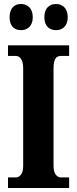

<svg xmlns="http://www.w3.org/2000/svg" viewBox="-20 -941 384 961"><path d="M261 -790C289 -790 319 -807 319 -855C319 -903 289 -921 261 -921C230 -921 202 -903 202 -855C202 -807 230 -790 261 -790ZM85 -790C114 -790 144 -807 144 -855C144 -903 114 -921 85 -921C55 -921 28 -903 28 -855C28 -807 55 -790 85 -790ZM20 0H326V-53H285C266 -53 248 -70 248 -110V-600C248 -647 262 -661 285 -661H326V-714H20V-661H59C76 -661 96 -647 96 -601V-109C96 -67 76 -53 59 -53H20Z"/></svg>

Font: Noto Serif Hebrew ExtraCondensed ExtraBold
Style: Regular
Weight: 800
Width: 2
Designer: Monotype Design Team
Foundry: Monotype Imaging Inc.
Version: Version 2.004